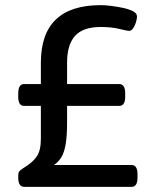

<svg xmlns="http://www.w3.org/2000/svg" viewBox="-20 -727 610 747"><path d="M74 0Q51 0 51 -36V-45Q51 -58 58.5 -64Q66 -70 77 -77Q108 -96 123.5 -119Q139 -142 139 -187V-315H74Q51 -315 51 -350V-364Q51 -400 74 -400H139V-483Q139 -707 372 -707Q389 -707 413 -704Q437 -701 460 -696Q483 -691 498 -683Q513 -675 513 -663Q513 -654 509 -640.5Q505 -627 498 -617Q491 -607 483 -607Q474 -607 444 -614.5Q414 -622 372 -622Q303 -622 272 -587.5Q241 -553 241 -484V-400H444Q467 -400 467 -364V-350Q467 -315 444 -315H241V-252Q241 -201 236 -169Q231 -137 220 -117.5Q209 -98 190 -85H492Q515 -85 515 -49V-36Q515 0 492 0Z"/></svg>

Font: Asap Semi Expanded Medium
Style: Regular
Weight: 500
Width: 6
Designer: Pablo Cosgaya
Foundry: Omnibus-Type
Version: Version 3.001; ttfautohint (v1.8.4.7-5d5b)